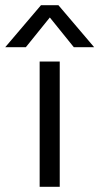

<svg xmlns="http://www.w3.org/2000/svg" viewBox="-82 -716 381 736"><path d="M75 -696H142L279 -535H201L109 -649L17 -535H-62ZM70 -480H147V0H70Z"/></svg>

Font: Prompt Light
Style: Regular
Weight: 300
Designer: Katatrad Team
Foundry: CadsonDemak
Version: Version 1.001